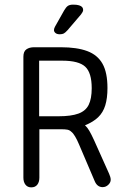

<svg xmlns="http://www.w3.org/2000/svg" viewBox="-20 -800 542 829"><path d="M150 -242H240Q262 -242 271.5 -240Q281 -238 288 -231Q296 -225 304.5 -210.5Q313 -196 321 -177L388 -20Q399 8 423 8Q437 8 447.5 -2Q458 -12 458 -24Q458 -30 456 -36.5Q454 -43 451 -50L386 -195Q374 -221 365.5 -235.5Q357 -250 347 -259Q382 -273 403.5 -293.5Q425 -314 434.5 -345Q444 -376 444 -420Q444 -487 422.5 -525Q401 -563 356.5 -579.5Q312 -596 243 -596H127Q107 -596 94 -587Q81 -578 81 -555V-33Q81 -14 90 -2.5Q99 9 115 9Q132 9 141 -2.5Q150 -14 150 -33ZM149 -298V-538H249Q320 -538 348 -512Q376 -486 376 -419Q376 -374 363 -347.5Q350 -321 318.5 -309.5Q287 -298 233 -298ZM339 -757Q339 -764 335 -769Q331 -774 321.5 -777Q312 -780 296 -780Q281 -780 273 -774.5Q265 -769 257 -755L217 -684Q213 -676 213 -670Q213 -663 219.5 -657.5Q226 -652 238 -652Q249 -652 255.5 -655.5Q262 -659 272 -670L330 -738Q334 -743 336.5 -748Q339 -753 339 -757Z"/></svg>

Font: Beiruti
Style: Regular
Weight: 400
Version: Version 1.00